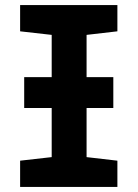

<svg xmlns="http://www.w3.org/2000/svg" viewBox="-20 -734 540 754"><path d="M59 0H441V-103L320 -117V-310H425V-431H320V-597L441 -611V-714H59V-611L183 -597V-431H75V-310H183V-117L59 -103Z"/></svg>

Font: Noto Sans Mono ExtraCondensed ExtraBold
Style: Regular
Weight: 800
Width: 2
Designer: Monotype Design Team
Foundry: Monotype Imaging Inc.
Version: Version 2.014